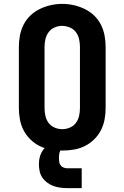

<svg xmlns="http://www.w3.org/2000/svg" viewBox="-20 -766 640 987"><path d="M300 8Q270 8 240.5 3Q211 -2 184.5 -15Q158 -28 136.5 -49Q115 -70 101.5 -96Q88 -122 82.5 -151.5Q77 -181 77 -210V-525Q77 -554 82.5 -583.5Q88 -613 101.5 -639.5Q115 -666 136.5 -686.5Q158 -707 185 -720Q212 -733 241 -739.5Q270 -746 300 -746Q330 -746 359 -739.5Q388 -733 415 -720Q442 -707 463.5 -686.5Q485 -666 498.5 -639.5Q512 -613 517.5 -583.5Q523 -554 523 -525V-210Q523 -181 517.5 -151.5Q512 -122 498.5 -96Q485 -70 463.5 -49Q442 -28 415.5 -15Q389 -2 359.5 3Q330 8 300 8ZM300 -102Q320 -102 339 -110Q358 -118 370 -134Q382 -150 386.5 -170Q391 -190 391 -210V-525Q391 -545 386.5 -565Q382 -585 370 -601Q358 -617 338.5 -625Q319 -633 299 -633Q279 -633 260 -624.5Q241 -616 229.5 -600Q218 -584 213.5 -564.5Q209 -545 209 -525V-210Q209 -190 213.5 -170Q218 -150 230 -134Q242 -118 261 -110Q280 -102 300 -102ZM325 201Q307 201 289 198.5Q271 196 254.5 190Q238 184 223 173Q208 162 198 147.5Q188 133 184 115Q180 97 180 79Q180 63 183 47.5Q186 32 193.5 17.5Q201 3 212.5 -8Q224 -19 238 -26Q252 -33 268 -36Q284 -39 300 -39V0Q293 0 290 7Q287 14 285.5 20.5Q284 27 283.5 33.5Q283 40 283 47Q283 57 284.5 66.5Q286 76 291.5 83.5Q297 91 306 95Q315 99 325 99H400V201Z"/></svg>

Font: Iosevka Curly Slab XBdEx
Style: Regular
Weight: 800
Width: 7
Monospace: yes
Designer: Belleve Invis
Foundry: Belleve Invis
Version: Version 11.0.0; ttfautohint (v1.8.3)